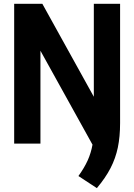

<svg xmlns="http://www.w3.org/2000/svg" viewBox="-20 -760 710 1016"><path d="M615.5 -740V-109Q615.5 -36.5 603.5 20.8Q591.5 78 564.8 129.8Q538 181.5 492.5 235.5L395 171.5Q426 128.5 443.8 89.2Q461.5 50 469.5 5.5L194 -491.5V0H55V-740H204L476.5 -248V-740Z"/></svg>

Font: Encode Sans Condensed
Style: Bold
Weight: 700
Width: 3
Designer: Multiple Designers
Foundry: Impallari Type
Version: Version 2.000